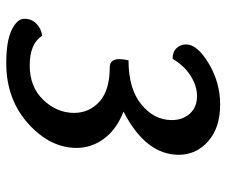

<svg xmlns="http://www.w3.org/2000/svg" viewBox="-75 -638 724 614"><g transform="rotate(90 287.0 -331.0)"><path d="M337 -364Q395 -341 424 -301Q453 -261 453 -214Q453 -129 375 -59Q297 11 182 11Q111 11 75.5 -6.5Q40 -24 40 -47Q40 -70 56 -85.5Q72 -101 94 -104Q120 -64 189 -64Q258 -64 299.5 -107.5Q341 -151 341 -206Q341 -255 304.5 -287.5Q268 -320 195 -320Q169 -320 169 -352Q169 -364 173 -380Q264 -380 314 -421Q364 -462 364 -518Q364 -553 343.5 -576Q323 -599 287 -599Q255 -599 223 -579Q191 -559 168 -521Q146 -521 134 -533.5Q122 -546 122 -564Q122 -600 183 -636.5Q244 -673 314 -673Q389 -673 432 -634.5Q475 -596 475 -541Q475 -435 337 -364Z"/></g></svg>

Font: Overlock
Style: Bold Italic
Weight: 700
Version: Version 1.001